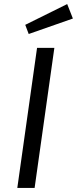

<svg xmlns="http://www.w3.org/2000/svg" viewBox="-20 -923 378 943"><path d="M247 -688 150 0H65L162 -688ZM310 -903 338 -832 121 -756 104 -801Z"/></svg>

Font: Fira Sans TEST Book
Style: Italic
Weight: 350
Italic angle: -8°
Designer: Carrois Corporate & Edenspiekermann AG
Foundry: Carrois Corporate GbR & Edenspiekermann AG
Version: Version 4.201